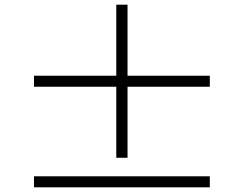

<svg xmlns="http://www.w3.org/2000/svg" viewBox="-20 -808 1040 819"><path d="M524 -135H476V-438H125V-485H476V-788H524V-485H875V-438H524ZM125 -56H875V-9H125Z"/></svg>

Font: Source Han Serif JP
Style: Bold
Weight: 700
Designer: Ryoko NISHIZUKA  (kana & ideographs); Frank Grießhammer (Latin, Greek & Cyrillic); Wenlong ZHANG  (bopomofo); Sandoll Co
Foundry: Adobe Systems Incorporated
Version: Version 1.000;PS 1;hotconv 16.6.53;makeotf.lib2.5.65590